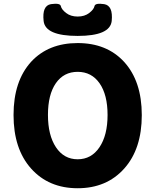

<svg xmlns="http://www.w3.org/2000/svg" viewBox="-20 -987 826 1021"><path d="M146 -659Q238 -758 393 -758Q548 -758 640 -658Q734 -555 734 -375Q734 -195 640.5 -90.5Q547 14 393 14Q239 14 145.5 -90.5Q52 -195 52 -375.5Q52 -556 146 -659ZM277.5 -204Q320 -140 393 -140Q466 -140 509 -204Q552 -268 552 -375.5Q552 -483 509.5 -544Q467 -605 393 -605Q319 -605 277 -544.5Q235 -484 235 -376Q235 -268 277.5 -204ZM212 -875Q203 -957 251 -965Q300 -972 303.5 -954.5Q307 -937 331.5 -918Q356 -899 393 -899Q430 -899 454.5 -918Q479 -937 482.5 -954.5Q486 -972 534 -965Q582 -957 574 -875Q565 -796 393 -796Q221 -796 212 -875Z"/></svg>

Font: Resource Han Rounded KR Heavy
Style: Regular
Weight: 900
Designer: Cyano Hao (round all glyphs); Ryoko NISHIZUKA 西塚涼子 (kana, bopomofo & ideographs); Paul D. Hunt (Latin, Greek & Cyrillic)
Foundry: Cyano Hao
Version: 0.990